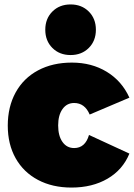

<svg xmlns="http://www.w3.org/2000/svg" viewBox="-20 -837 603 865"><path d="M314 -373Q281 -373 261.5 -345.5Q242 -318 242 -272Q242 -225 261.5 -197.5Q281 -170 314 -170Q364 -170 381 -229L563 -145Q533 -72 464.5 -32Q396 8 302 8Q216 8 151 -26.5Q86 -61 50.5 -124Q15 -187 15 -271Q15 -356 50.5 -420.5Q86 -485 151.5 -520Q217 -555 304 -555Q393 -555 461 -513.5Q529 -472 563 -397L384 -321Q362 -373 314 -373ZM298 -817Q348 -817 380 -785Q412 -753 412 -703Q412 -653 380 -621Q348 -589 298 -589Q248 -589 216 -621Q184 -653 184 -703Q184 -753 216 -785Q248 -817 298 -817Z"/></svg>

Font: Argentum Sans Black
Style: Regular
Weight: 900
Designer: Julieta Ulanovsky (Modified by Cristiano Sobral)
Foundry: Julieta Ulanovsky
Version: Version 1.000; ttfautohint (v1.5.65-e2d9)